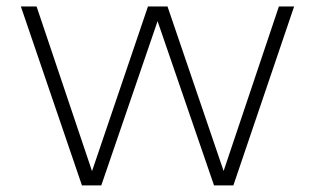

<svg xmlns="http://www.w3.org/2000/svg" viewBox="-20 -560 952 580"><path d="M822.5 -540.5H868.5L685 0H626.5L456 -496L286 0H227.5L43 -540.5H90.5L258 -43L427 -540.5H486L655.5 -43.5Z"/></svg>

Font: Encode Sans Expanded ExtraLight
Style: Regular
Weight: 275
Width: 7
Designer: Multiple Designers
Foundry: Impallari Type
Version: Version 2.000